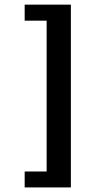

<svg xmlns="http://www.w3.org/2000/svg" viewBox="-20 -777 427 836"><path d="M87.4 -30.3H183.1V-687H87.4V-756.8H288.6V39.1H87.4Z"/></svg>

Font: Monda Medium
Style: Regular
Weight: 500
Designer: Vernon Adams
Foundry: Vernon Adams
Version: Version 2.200